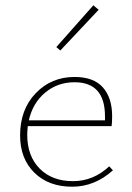

<svg xmlns="http://www.w3.org/2000/svg" viewBox="-20 -703 500 726"><path d="M353 -666 208 -512 193 -525 333 -683ZM393 -74 407 -59Q338 3 253 3Q164 3 110 -50Q56 -103 56 -191Q56 -289 115 -350.5Q174 -412 262 -412Q334 -412 369 -372.5Q404 -333 404 -264Q404 -238 402 -226H85Q83 -204 83 -193Q83 -113 130 -65.5Q177 -18 256 -18Q333 -18 393 -74ZM262 -392Q198 -392 151 -353Q104 -314 89 -248H377V-263Q377 -392 262 -392Z"/></svg>

Font: EauTestInfant Extralight
Style: Regular
Weight: 250
Designer: Christian Thalmann (Catharsis Fonts)
Version: Version 0.001;PS 000.001;hotconv 1.0.88;makeotf.lib2.5.64775